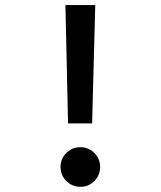

<svg xmlns="http://www.w3.org/2000/svg" viewBox="-20 -718 626 748"><path d="M245.1 -237.3 234.9 -698.2H351.1L338.9 -237.3ZM293 9.8Q261.2 9.8 238.5 -12.9Q215.8 -35.6 215.8 -67.4Q215.8 -99.6 238.5 -122.1Q261.2 -144.5 293 -144.5Q325.2 -144.5 347.7 -122.1Q370.1 -99.6 370.1 -67.4Q370.1 -35.6 347.7 -12.9Q325.2 9.8 293 9.8Z"/></svg>

Font: Cascadia Mono Medium
Style: Regular
Weight: 500
Monospace: yes
Designer: Aaron Bell
Foundry: Saja Typeworks
Version: Version 2407.024